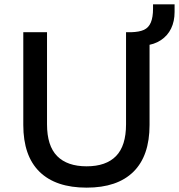

<svg xmlns="http://www.w3.org/2000/svg" viewBox="-20 -853 822 882"><path d="M378 9Q236 9 161.5 -64Q87 -137 87 -279V-705H196V-282Q196 -183 242.5 -136Q289 -89 378 -89Q467 -89 513 -136Q559 -183 559 -282V-705H667V-279Q667 -137 593 -64Q519 9 378 9ZM646 -644 582 -686V-705Q620 -706 641.5 -716Q663 -726 673 -750Q683 -774 683 -813V-833H782V-798Q782 -755 766 -722Q750 -689 719 -668.5Q688 -648 646 -644Z"/></svg>

Font: Nunito Sans 9pt SemiBold
Style: Regular
Weight: 600
Version: Version 3.101;gftools[0.9.27]